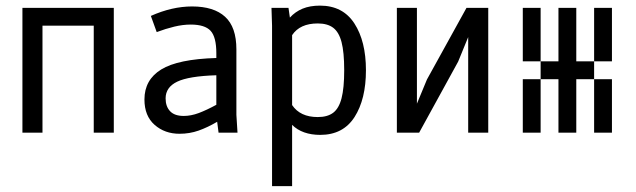

<svg xmlns="http://www.w3.org/2000/svg" viewBox="-20 -465 2228 673"><path d="M308.6 0V-375H128.9V0H58.6V-437.5H378.9V0Z M609.4 3.9Q557.6 3.9 522 -27.3Q486.3 -58.6 486.3 -116.2Q486.3 -185.5 545.4 -221.7Q604.5 -257.8 738.3 -261.7V-278.3Q738.3 -335 718.3 -356.9Q698.2 -378.9 648.4 -378.9Q621.1 -378.9 590.8 -371.6Q560.5 -364.3 529.3 -352.5L508.8 -409.2Q583 -442.4 653.3 -442.4Q729.5 -442.4 769 -406.2Q808.6 -370.1 808.6 -292V-62.5L812.5 0H746.1L741.2 -38.1Q708 -18.6 676.3 -7.3Q644.5 3.9 609.4 3.9ZM624 -58.6Q649.4 -58.6 676.8 -68.8Q704.1 -79.1 738.3 -97.7V-201.2Q641.6 -198.2 601.1 -178.7Q560.5 -159.2 560.5 -120.1Q560.5 -91.8 576.2 -75.2Q591.8 -58.6 624 -58.6Z M933.6 -375 931.6 -437.5H991.2L996.1 -403.3Q1014.6 -423.8 1040.5 -434.6Q1066.4 -445.3 1101.6 -445.3Q1181.6 -445.3 1222.2 -382.8Q1262.7 -320.3 1262.7 -218.8Q1262.7 -117.2 1222.7 -54.7Q1182.6 7.8 1102.5 7.8Q1071.3 7.8 1046.4 -1Q1021.5 -9.8 1003.9 -27.3V187.5H933.6ZM1093.8 -54.7Q1127.9 -54.7 1147.9 -69.8Q1168 -85 1177.2 -120.6Q1186.5 -156.2 1186.5 -218.8Q1186.5 -282.2 1177.2 -317.4Q1168 -352.5 1147.9 -367.7Q1127.9 -382.8 1093.8 -382.8Q1031.2 -382.8 1003.9 -341.8V-96.7Q1032.2 -54.7 1093.8 -54.7Z M1371.1 -437.5H1441.4V-101.6L1476.6 -186.5L1615.2 -437.5H1691.4V0H1621.1V-335L1585.9 -249L1449.2 0H1371.1Z M2000 -437.5V-375H1937.5V-437.5ZM2000 -375V-312.5H1937.5V-375ZM2000 -312.5V-250H1937.5V-312.5ZM2000 -250V-187.5H1937.5V-250ZM2000 -187.5V-125H1937.5V-187.5ZM2000 -125V-62.5H1937.5V-125ZM2000 -62.5V0H1937.5V-62.5ZM2125 -62.5V0H2062.5V-62.5ZM2125 -125V-62.5H2062.5V-125ZM2125 -187.5V-125H2062.5V-187.5ZM1875 -187.5V-125H1812.5V-187.5ZM1875 -125V-62.5H1812.5V-125ZM1875 -62.5V0H1812.5V-62.5ZM2125 -437.5V-375H2062.5V-437.5ZM2125 -375V-312.5H2062.5V-375ZM1875 -375V-312.5H1812.5V-375ZM1875 -437.5V-375H1812.5V-437.5ZM1937.5 -250V-187.5H1875V-250ZM1875 -312.5V-250H1812.5V-312.5ZM2125 -312.5V-250H2062.5V-312.5ZM2062.5 -250V-187.5H2000V-250Z"/></svg>

Font: Sudo Variable
Style: Regular
Weight: 400
Monospace: yes
Designer: Jens Kutilek
Foundry: Jens Kutilek
Version: Version 0.040